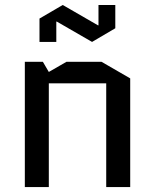

<svg xmlns="http://www.w3.org/2000/svg" viewBox="-20 -754 625 774"><path d="M504.9 -438V0H408.2V-418H176.8V0H80.1V-504.9H152.8L176.8 -463.9L248 -504.9H389.2ZM209 -667H207V-585H139.2V-679.2L232.9 -733.9L375 -651.9H377V-733.9H444.8V-640.1L351.1 -585Z"/></svg>

Font: Quantico
Style: Regular
Weight: 400
Designer: Matt Desmond
Foundry: MADtype
Version: Version 2.002